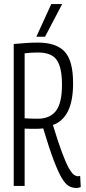

<svg xmlns="http://www.w3.org/2000/svg" viewBox="-20 -921 424 951"><path d="M358 10Q339 10 322 1Q305 -8 287 -37.5Q269 -67 246.5 -126Q224 -185 194 -285Q177 -283 161 -283Q146 -283 130.5 -283Q115 -283 102 -284V0H48V-703Q81 -706 109 -708Q137 -710 168 -710Q258 -710 300 -665.5Q342 -621 342 -509Q342 -421 316.5 -370Q291 -319 242 -302Q268 -217 287 -166Q306 -115 320 -90Q334 -65 345 -56.5Q356 -48 366 -48Q371 -48 377 -50L380 5Q376 7 371 8.5Q366 10 358 10ZM167 -333Q227 -333 257 -371.5Q287 -410 287 -501Q287 -587 261 -624Q235 -661 168 -661Q150 -661 135.5 -660Q121 -659 102 -657V-335Q134 -333 167 -333ZM160 -739 234 -901H288L203 -739Z"/></svg>

Font: Georama Condensed Light
Style: Regular
Weight: 300
Width: 3
Designer: Jean-Baptiste Levee
Foundry: Production Type
Version: Version 1.000